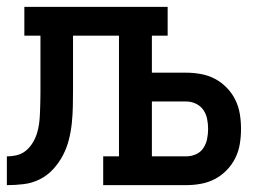

<svg xmlns="http://www.w3.org/2000/svg" viewBox="-20 -540 790 560"><path d="M0 0V-84Q15 -84 29.5 -87.5Q44 -91 55.5 -100.5Q67 -110 75 -123Q83 -136 87.5 -150Q92 -164 94 -179Q96 -194 96.5 -208.5Q97 -223 97.5 -238Q98 -253 98 -268V-436H51V-520H469V-436H423V-328H523Q545 -328 566.5 -324Q588 -320 607 -310Q626 -300 641.5 -284Q657 -268 666.5 -248.5Q676 -229 679.5 -207.5Q683 -186 683 -164Q683 -142 679.5 -120.5Q676 -99 666.5 -79.5Q657 -60 641.5 -44Q626 -28 607 -18Q588 -8 566.5 -4Q545 0 523 0H281V-84H327V-436H193V-280Q193 -255 192.5 -230.5Q192 -206 189.5 -181.5Q187 -157 181 -133Q175 -109 163.5 -87Q152 -65 135 -46.5Q118 -28 96 -17Q74 -6 49.5 -3Q25 0 0 0ZM523 -84Q538 -84 551.5 -90Q565 -96 573 -108Q581 -120 584 -134.5Q587 -149 587 -164Q587 -179 584 -193.5Q581 -208 573 -219.5Q565 -231 551.5 -237.5Q538 -244 523 -244H423V-84Z"/></svg>

Font: Iosevka Etoile Medium
Style: Regular
Weight: 500
Designer: Belleve Invis
Foundry: Belleve Invis
Version: Version 22.1.2; ttfautohint (v1.8.4)